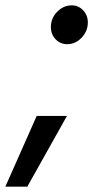

<svg xmlns="http://www.w3.org/2000/svg" viewBox="-95 -531 363 717"><path d="M173 -511Q198 -511 215.5 -492.5Q233 -474 233 -447Q233 -415 210 -390.5Q187 -366 156 -366Q130 -366 112.5 -384.5Q95 -403 95 -430Q95 -463 118.5 -487Q142 -511 173 -511ZM42 -98H155L7 166H-75Z"/></svg>

Font: Red Hat Text Medium
Style: Italic
Weight: 500
Italic angle: -12°
Designer: Pentagram / MCKL
Foundry: Pentagram / MCKL
Version: Version 1.003; Red Hat Text Medium Italic